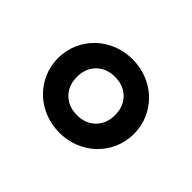

<svg xmlns="http://www.w3.org/2000/svg" viewBox="-74 -835 540 540"><g transform="rotate(45 196.0 -565.0)"><path d="M120 -565Q120 -531 141 -510Q162 -489 196 -489Q230 -489 251 -510Q272 -531 272 -565Q272 -599 251 -620Q230 -641 196 -641Q162 -641 141 -620Q120 -599 120 -565ZM45 -565Q45 -596 57 -623Q69 -650 89.5 -669.5Q110 -689 137.5 -700Q165 -711 196 -711Q227 -711 254.5 -700Q282 -689 302.5 -669.5Q323 -650 335 -623Q347 -596 347 -565Q347 -534 335 -507Q323 -480 302.5 -460.5Q282 -441 254.5 -430Q227 -419 196 -419Q165 -419 137.5 -430Q110 -441 89.5 -460.5Q69 -480 57 -507Q45 -534 45 -565Z"/></g></svg>

Font: Rubik
Style: Regular
Weight: 400
Designer: Hubert & Fischer
Foundry: Hubert & Fischer
Version: Version 1.002; ttfautohint (v1.6)